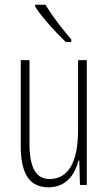

<svg xmlns="http://www.w3.org/2000/svg" viewBox="-20 -784 458 814"><path d="M173 -764H129V-756C160 -707 220 -643 259 -606H282V-617C245 -661 205 -710 173 -764ZM348 -529H311V-233C311 -90 266 -25 190 -25C135 -25 105 -70 105 -174V-529H68V-165C68 -49 104 10 185 10C264 10 298 -47 313 -104H316L319 0H348Z"/></svg>

Font: Noto Sans Hebrew ExtraCondensed ExtraLight
Style: Regular
Weight: 200
Width: 2
Designer: Monotype Design Team
Foundry: Monotype Imaging Inc.
Version: Version 2.004